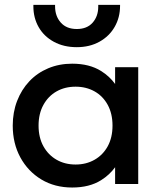

<svg xmlns="http://www.w3.org/2000/svg" viewBox="-20 -780 683 814"><path d="M286 15Q212 15 155.2 -19.2Q98.5 -53.5 66.2 -112.8Q34 -172 34 -247.5Q34 -304 52.5 -352Q71 -400 104.5 -435.5Q138 -471 184.5 -490.5Q231 -510 286 -510Q359 -510 408.5 -479Q444.5 -456.5 468 -424V-495H566V0H468V-71Q444.5 -38.5 408.5 -16Q359 15 286 15ZM300.5 -82.5Q345.5 -82.5 381 -102.8Q416.5 -123 436.8 -160Q457 -197 457 -247.5Q457 -298 436.8 -335.2Q416.5 -372.5 381 -392.5Q345.5 -412.5 300.5 -412.5Q255 -412.5 219.8 -392.5Q184.5 -372.5 164 -335.2Q143.5 -298 143.5 -247.5Q143.5 -197 164 -160Q184.5 -123 219.8 -102.8Q255 -82.5 300.5 -82.5ZM305.5 -580Q250 -580 208 -603Q166 -626 143.8 -665.2Q121.5 -704.5 121.5 -753Q121.5 -756.5 121.5 -759.5H213.5Q213.5 -756 213.5 -753Q213.5 -711.5 237.8 -684.2Q262 -657 305.5 -657Q349 -657 372.8 -684Q396.5 -711 396.5 -751.5Q396.5 -755.5 396.5 -759.5H489Q489 -757.5 489 -755Q489 -706 466.2 -666.2Q443.5 -626.5 401.8 -603.2Q360 -580 305.5 -580Z"/></svg>

Font: Geologica EX
Style: Regular
Weight: 400
Designer: Sindre Bremnes, Frode Helland
Foundry: Monokrom Skriftforlag AS
Version: Version 1.010;gftools[0.9.28]